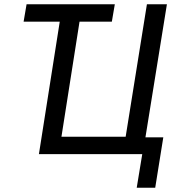

<svg xmlns="http://www.w3.org/2000/svg" viewBox="-20 -725 851 903"><path d="M623 158 649 0H163L261 -623H91L105 -705H520L506 -623H354L269 -82H571L671 -705H765L664 -79H748L710 158Z"/></svg>

Font: Nunito Sans 7pt Condensed Medium
Style: Italic
Weight: 500
Width: 3
Italic angle: -9°
Designer: Vernon Adams
Foundry: Vernon Adams
Version: Version 3.101;gftools[0.9.27]